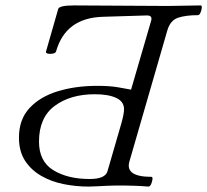

<svg xmlns="http://www.w3.org/2000/svg" viewBox="-20 -682 765 709"><path d="M307 7Q261 7 215.5 -2Q170 -11 132.5 -32.5Q95 -54 72.5 -88.5Q50 -123 50 -174Q50 -241 89 -283Q128 -325 193.5 -345Q259 -365 339 -365Q386 -365 417 -359.5Q448 -354 464 -351L538 -605Q544 -625 523 -625L360 -620Q222 -616 187 -492Q185 -486 175 -484Q165 -482 156.5 -484Q148 -486 150 -492L195 -649Q199 -662 254 -662Q342 -662 426.5 -661Q511 -660 600 -660Q630 -660 660 -661Q690 -662 721 -662Q726 -662 725 -652.5Q724 -643 720 -634.5Q716 -626 711 -626Q666 -626 637.5 -616.5Q609 -607 598 -570L458 -86Q441 -29 539 -29Q544 -29 543 -20Q542 -11 538 -2Q534 7 528 7Q506 5 477 4Q448 3 412 3Q397 3 376 4Q355 5 336 6Q317 7 307 7ZM311 -21Q369 -21 377 -50L428 -226Q438 -261 438 -279Q438 -307 409 -320.5Q380 -334 330 -334Q240 -334 182 -291Q124 -248 124 -159Q124 -86 177 -53.5Q230 -21 311 -21Z"/></svg>

Font: Junicode SmExp
Style: Italic
Weight: 400
Width: 6
Italic angle: -11°
Designer: Peter S. Baker
Version: Version 2.205; ttfautohint (v1.8.4)